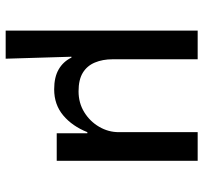

<svg xmlns="http://www.w3.org/2000/svg" viewBox="-40 -497 717 677"><g transform="rotate(90 318.5 -158.5)"><path d="M88 180V-497H189V-197Q189 -162 200.5 -134.5Q212 -107 236.5 -92Q261 -77 302 -77Q343 -77 375.5 -97Q408 -117 427 -149.5Q446 -182 446 -219V-497H547V0H450V-108H446Q425 -55 387 -23Q349 9 295 9Q252 9 224.5 -7Q197 -23 183 -52H180L187 180Z"/></g></svg>

Font: Nunito Sans 7pt Medium
Style: Regular
Weight: 500
Designer: Vernon Adams
Foundry: Vernon Adams
Version: Version 3.101;gftools[0.9.27]